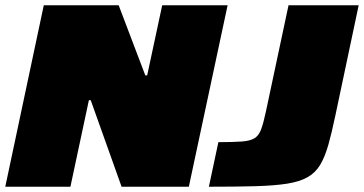

<svg xmlns="http://www.w3.org/2000/svg" viewBox="-21 -708 1380 728"><path d="M-1 0 145 -688H429L530 -422H537L594 -688H842L695 0H440L323 -328H316L246 0ZM771 0 807 -169Q864 -169 896.5 -171.5Q929 -174 945 -184.5Q961 -195 969.5 -218.5Q978 -242 987 -284L1073 -688H1339L1251 -272Q1237 -205 1224 -159Q1211 -113 1193 -83Q1175 -53 1145 -36Q1115 -19 1067 -11.5Q1019 -4 947 -2Q875 0 771 0Z"/></svg>

Font: Saira Expanded Black
Style: Italic
Weight: 900
Width: 7
Italic angle: -12°
Designer: Hector Gatti with collaboration of the Omnibus-Type team
Foundry: Omnibus-Type
Version: Version 1.101